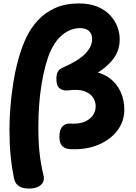

<svg xmlns="http://www.w3.org/2000/svg" viewBox="-20 -850 792 1117"><path d="M232.4 167Q239.6 194.9 228.8 212.7Q218 230.4 196.8 238.7Q175.6 247 149.7 247Q113.4 247 91.4 233.7Q69.4 220.4 62.1 190Q47.9 120 41.4 52.3Q35 -15.3 35 -99Q35 -158 40.6 -227.9Q46.2 -297.8 57.8 -370.8Q69.4 -443.8 88.8 -512.3Q108.2 -580.8 135 -636Q160.8 -689 201.4 -732.9Q242 -776.9 301.1 -803.4Q360.1 -830 440 -830Q500.3 -830 544.9 -811.9Q589.6 -793.8 618.8 -763Q648.1 -732.2 662.3 -695.6Q676.4 -659 676.4 -621Q676.4 -582 663.4 -550.3Q650.4 -518.7 626.9 -492.4Q603.4 -466.1 572.4 -443.6Q541.4 -421 506.4 -400L510.2 -434.7Q574.2 -427.7 617 -395.8Q659.8 -364 681.6 -316.1Q703.3 -268.2 703.3 -211.8Q703.3 -145.8 664.1 -92.4Q624.9 -39 554.3 -8.6Q483.8 21.9 389 17.9Q358.7 16.1 342.1 -0.2Q325.6 -16.6 325.6 -55.2Q325.6 -96 343.4 -114.5Q361.2 -133 389 -131Q435.4 -127.8 468.4 -140.4Q501.3 -153 519 -177.2Q536.7 -201.3 536.7 -232.1Q536.7 -259 521.1 -282.9Q505.4 -306.8 470.7 -319.4Q436 -332 377.4 -324.2Q348.8 -320.4 328.4 -334.9Q308 -349.4 308 -390.1Q308 -418.7 317.1 -433.7Q326.2 -448.8 348.2 -458.1Q438.1 -497.4 477.1 -538.5Q516 -579.6 516 -621.9Q516 -641.9 508.2 -656.2Q500.3 -670.6 484.4 -678.5Q468.4 -686.4 443 -686.4Q417.2 -686.4 386.6 -674.2Q356 -661.9 326.4 -632.3Q296.8 -602.7 272.7 -549.7Q257 -514.3 244.2 -466.2Q231.3 -418.1 221.9 -360.4Q212.4 -302.7 207.7 -239.8Q203 -177 203 -112Q203 -28 209.9 37.4Q216.9 102.8 232.4 167Z"/></svg>

Font: Playpen Sans Arabic
Style: Regular
Weight: 400
Designer: Azza Alameddine, Laura Meseguer, Veronika Burian, José Scaglione
Foundry: TypeTogether
Version: Version 2.000